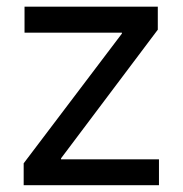

<svg xmlns="http://www.w3.org/2000/svg" viewBox="-20 -542 535 562"><path d="M49.3 0V-64L336.9 -443.8V-446.3H51.8V-522.5H441.9V-455.1L158.7 -78.6V-75.7H445.3V0Z"/></svg>

Font: Inter 28pt
Style: Regular
Weight: 400
Designer: Rasmus Andersson
Foundry: rsms
Version: Version 4.001;git-66647c0bb